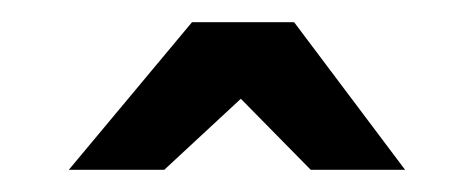

<svg xmlns="http://www.w3.org/2000/svg" viewBox="-20 -684 427 173"><path d="M42 -531 153 -664H245L345 -531H260L197 -595L128 -531Z"/></svg>

Font: Exo
Style: DemiBold
Weight: 600
Designer: Natanael Gama
Version: Version 1.00